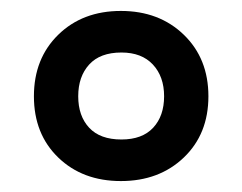

<svg xmlns="http://www.w3.org/2000/svg" viewBox="-20 -744 443 351"><path d="M201 -413Q131 -413 86.5 -456Q42 -499 42 -568Q42 -637 86.5 -680.5Q131 -724 201 -724Q271 -724 316 -680.5Q361 -637 361 -568Q361 -499 316 -456Q271 -413 201 -413ZM202 -489Q240 -489 260 -510.5Q280 -532 280 -568Q280 -604 259.5 -626Q239 -648 202 -648Q163 -648 143 -626Q123 -604 123 -568Q123 -532 143 -510.5Q163 -489 202 -489Z"/></svg>

Font: Noto Sans Lao UI SemCond SemBd
Style: Regular
Weight: 600
Width: 4
Designer: Monotype Design Team
Foundry: Monotype Imaging Inc.
Version: Version 2.000; ttfautohint (v1.8.4.7-5d5b)